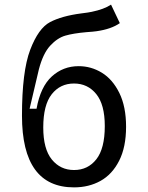

<svg xmlns="http://www.w3.org/2000/svg" viewBox="-20 -800 640 830"><path d="M167 -249Q167 -346 203.5 -392.5Q240 -439 300 -439Q359 -439 396 -393.5Q433 -348 433 -255Q433 -158 396.5 -111.5Q360 -65 300 -65Q241 -65 204 -110.5Q167 -156 167 -249ZM300 10Q364 10 414.5 -18Q465 -46 495 -105Q525 -164 525 -252Q525 -339 496 -398Q467 -457 420.5 -485.5Q374 -514 320 -514Q253 -514 204 -469.5Q155 -425 138 -330H108L148 -500Q166 -569 197 -602.5Q228 -636 262.5 -646Q297 -656 354 -661Q384 -663 397 -665Q461 -674 498 -700L460 -780Q430 -760 377 -749Q364 -746 331 -742Q247 -731 196.5 -704.5Q146 -678 110.5 -584.5Q75 -491 75 -300Q75 10 300 10Z"/></svg>

Font: Sligoil Micro
Style: Regular
Weight: 400
Designer: Ariel Martín Pérez
Foundry: Igor Stepanchenko
Version: Version 1.001